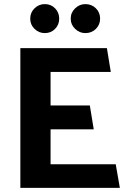

<svg xmlns="http://www.w3.org/2000/svg" viewBox="-20 -914 623 934"><path d="M268 -823Q268 -794 248 -773.5Q228 -753 198 -753Q169 -753 148 -773.5Q127 -794 127 -823Q127 -853 148 -873.5Q169 -894 198 -894Q228 -894 248 -873.5Q268 -853 268 -823ZM467 -823Q467 -794 446.5 -773.5Q426 -753 395 -753Q367 -753 345.5 -773.5Q324 -794 324 -823Q324 -853 345.5 -873.5Q367 -894 395 -894Q426 -894 446.5 -873.5Q467 -853 467 -823ZM563 0H79V-680H500L519 -564H226V-401H417L436 -285H226V-115H543Z"/></svg>

Font: Palanquin Dark Medium
Style: Regular
Weight: 500
Designer: Pria Ravichandran
Version: Version 1.001